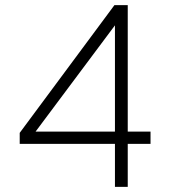

<svg xmlns="http://www.w3.org/2000/svg" viewBox="-20 -730 665 750"><path d="M429 0V-168H57V-211L427 -710H479V-216H568V-168H479V0ZM119 -216H429V-631Z"/></svg>

Font: Geist ExtLt
Style: Regular
Weight: 400
Designer: Basement.studio, Andrés Briganti, Mateo Zaragoza
Foundry: Basement.studio, Vercel, Andrés Briganti, Guido Ferreyra, Mateo Zaragoza
Version: Version 1.401